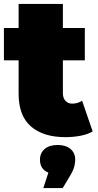

<svg xmlns="http://www.w3.org/2000/svg" viewBox="-20 -690 500 980"><path d="M314 10Q201 10 138 -44.5Q75 -99 75 -212V-382H0V-547H75V-670H301V-547H413V-382H301V-214Q301 -189 314.5 -175Q328 -161 348 -161Q377 -161 399 -176L453 -19Q427 -4 390.5 3Q354 10 314 10ZM201 270 227 191Q184 174 184 125Q184 91 208 70.5Q232 50 274 50Q316 50 340 70.5Q364 91 364 125Q364 139 359.5 158.5Q355 178 339 205L300 270Z"/></svg>

Font: Montserrat Black
Style: Regular
Weight: 900
Designer: Julieta Ulanovsky
Foundry: Julieta Ulanovsky
Version: Version 9.000; ttfautohint (v1.8.4.7-5d5b)